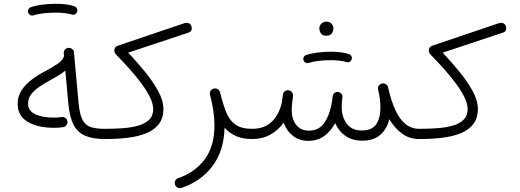

<svg xmlns="http://www.w3.org/2000/svg" viewBox="-20 -733 2761 1019"><path d="M73.7 -181.6Q73.7 -222.7 95 -254.6Q116.2 -286.6 150.6 -312Q185.1 -337.4 224.1 -357.4Q258.3 -376 286.6 -395Q314.9 -414.1 319.8 -436L318.4 -449.7Q317.4 -460.9 324.7 -469.5Q332 -478 342.8 -479Q354 -480 362.8 -472.9Q371.6 -465.8 372.6 -454.6L397 -186Q402.8 -124.5 418.7 -95.5Q434.6 -66.4 463.6 -57.9Q492.7 -49.3 536.6 -49.3H537.1Q548.3 -49.3 556.2 -41.3Q564 -33.2 564 -22Q564 -10.7 556.2 -2.9Q548.3 4.9 537.1 4.9H536.6Q474.6 4.9 434.1 -11.7Q393.6 -28.3 371.6 -68.8Q349.6 -109.4 342.8 -181.2L326.7 -357.9Q310.5 -344.7 290.3 -332.5Q270 -320.3 247.6 -308.1Q217.8 -291.5 190.4 -273.4Q163.1 -255.4 146 -233.4Q128.9 -211.4 128.9 -183.1Q128.9 -145.5 166.3 -127.2Q203.6 -108.9 266.6 -108.9Q286.1 -108.9 307.1 -111.8Q318.4 -113.3 327.4 -106.7Q336.4 -100.1 337.9 -88.9Q339.4 -78.1 332.5 -68.8Q325.7 -59.6 314.5 -58.1Q302.2 -56.2 290 -55.4Q277.8 -54.7 266.6 -54.7Q181.2 -54.7 127.4 -86.2Q73.7 -117.7 73.7 -181.6ZM129.4 -666.5Q127 -675.3 131.1 -683.8Q135.3 -692.4 144.5 -694.8Q170.4 -704.1 206.3 -708.5Q242.2 -712.9 276.9 -712.9Q340.8 -712.9 377.4 -698.7Q386.7 -693.8 389.6 -684.3Q392.6 -674.8 387.2 -666Q377 -650.4 360.8 -655.8Q347.2 -660.6 324.2 -663.3Q301.3 -666 276.9 -666Q243.2 -666 211.2 -662.4Q179.2 -658.7 158.2 -651.4Q148.9 -648.4 140.4 -653.3Q131.8 -658.2 129.4 -666.5Z M509.8 -22Q509.8 -33.2 517.8 -41.3Q525.9 -49.3 537.1 -49.3Q586.9 -49.3 633.1 -52.7Q679.2 -56.2 715.1 -66.7Q751 -77.1 772 -98.1Q793 -119.1 793 -153.8Q793 -183.1 775.1 -218.8Q757.3 -254.4 728.5 -292.7Q699.7 -331.1 666.5 -368.2Q633.3 -405.3 602.1 -437Q594.7 -444.3 590.8 -450Q586.9 -455.6 586.9 -464.8Q586.9 -484.9 607.4 -491.2L958.5 -609.9Q972.2 -614.3 982.4 -609.4Q992.7 -604.5 996.1 -593.3Q1003.4 -566.4 978 -559.1L660.6 -453.6Q704.6 -406.7 747.6 -354.5Q790.5 -302.2 818.8 -251Q847.2 -199.7 847.2 -154.8Q847.2 -105.5 822.8 -74.2Q798.3 -43 755.6 -25.6Q712.9 -8.3 656.7 -1.7Q600.6 4.9 537.1 4.9Q525.9 4.9 517.8 -2.9Q509.8 -10.7 509.8 -22Z M943.4 264.2Q931.2 268.1 921.6 262.2Q912.1 256.3 908.7 246.6Q905.3 233.9 910.9 224.6Q916.5 215.3 925.8 212.4Q1014.6 182.1 1066.4 112.8Q1118.2 43.5 1118.2 -68.4Q1118.2 -105.5 1112.1 -146Q1106 -186.5 1094.7 -229.5L1094.2 -231.9Q1091.8 -242.2 1098.1 -251.5Q1104.5 -260.7 1114.7 -263.2Q1121.6 -264.6 1128.4 -262.7Q1140.6 -259.8 1146 -248Q1147 -245.6 1147.9 -242.7Q1163.1 -181.6 1180.2 -138.2Q1197.3 -94.7 1229 -72Q1260.7 -49.3 1318.4 -49.3H1318.8Q1330.1 -49.3 1337.9 -41.3Q1345.7 -33.2 1345.7 -22Q1345.7 -10.7 1337.9 -2.9Q1330.1 4.9 1318.8 4.9H1318.4Q1267.1 4.9 1231.7 -11.2Q1196.3 -27.3 1171.9 -55.2Q1168.5 68.8 1106.7 149.7Q1044.9 230.5 943.4 264.2Z M1292 -22Q1292 -33.2 1299.8 -41.3Q1307.6 -49.3 1318.8 -49.3Q1385.3 -49.3 1424.6 -89.4Q1463.9 -129.4 1476.6 -193.4Q1478 -207.5 1481.4 -231Q1482.9 -242.2 1491.9 -248.8Q1501 -255.4 1511.7 -253.9Q1513.7 -253.4 1515.6 -252.9Q1516.1 -252.9 1516.1 -252.4Q1516.6 -252.4 1517.1 -252.4Q1526.9 -249 1531.7 -239.7Q1532.2 -239.3 1532.2 -238.8Q1532.2 -238.8 1532.7 -237.8Q1536.1 -231 1535.2 -222.7L1534.7 -219.2Q1533.7 -208 1531.7 -196.8Q1528.3 -170.4 1528.3 -147.5Q1528.3 -100.6 1552.2 -70.1Q1576.2 -39.6 1619.6 -39.6Q1674.3 -39.6 1703.6 -84.5Q1732.9 -129.4 1742.7 -198.2Q1743.7 -209.5 1745.6 -222.7Q1746.6 -230.5 1751.5 -235.8Q1751.5 -235.8 1752 -236.3Q1752 -236.3 1752.4 -236.8Q1761.7 -246.6 1773.9 -245.1Q1780.8 -244.1 1786.6 -240.2Q1799.8 -231 1797.4 -215.3L1796.9 -213.4Q1796.4 -204.1 1794.9 -195.3Q1793.5 -180.7 1793.5 -168.5Q1793.5 -111.3 1820.6 -75.9Q1847.7 -40.5 1899.4 -40.5Q1953.6 -40.5 1976.3 -73Q1999 -105.5 1999 -163.1Q1999 -206.5 1986.8 -257.3Q1986.3 -259.3 1986.3 -261.2Q1984.9 -271.5 1990.7 -279.3Q1996.6 -287.1 2006.3 -289.6Q2017.1 -292.5 2027.3 -286.6Q2037.6 -280.8 2040 -269.5Q2041.5 -263.7 2042.5 -257.8Q2056.6 -197.3 2077.9 -150.1Q2099.1 -103 2130.4 -76.2Q2161.6 -49.3 2205.6 -49.3H2206.1Q2217.3 -49.3 2225.1 -41.3Q2232.9 -33.2 2232.9 -22Q2232.9 -10.7 2225.1 -2.9Q2217.3 4.9 2206.1 4.9H2205.6Q2152.8 4.9 2113.5 -24.2Q2074.2 -53.2 2046.4 -100.1Q2033.2 -47.4 1997.6 -16.8Q1961.9 13.7 1901.9 13.7Q1850.1 13.7 1813.7 -11.5Q1777.3 -36.6 1758.8 -79.6Q1736.3 -37.1 1700.7 -11.2Q1665 14.6 1616.2 14.6Q1568.4 14.6 1534.4 -12.2Q1500.5 -39.1 1485.4 -82Q1457 -42.5 1415 -18.8Q1373 4.9 1318.8 4.9Q1307.6 4.9 1299.8 -2.9Q1292 -10.7 1292 -22ZM1674.8 -583.5Q1674.8 -596.2 1685.1 -607.2Q1695.3 -618.2 1712.4 -618.2Q1732.4 -618.2 1743.7 -602.1Q1749.5 -592.8 1749.5 -582.5Q1749.5 -570.3 1741.7 -556.9Q1733.9 -543.5 1711.4 -543.5Q1696.3 -543.5 1688.5 -550.3Q1680.7 -557.1 1677.7 -566.4Q1674.8 -574.7 1674.8 -583.5ZM1590.3 -413.6Q1587.9 -421.9 1592 -430.2Q1596.2 -438.5 1605 -440.9Q1630.4 -449.7 1665.8 -454.1Q1701.2 -458.5 1735.8 -458.5Q1765.6 -458.5 1791.3 -455.1Q1816.9 -451.7 1835 -444.8Q1843.3 -440.4 1846.4 -431.2Q1849.6 -421.9 1844.2 -413.6Q1835 -398.4 1818.8 -403.3Q1805.2 -408.2 1782.7 -410.9Q1760.3 -413.6 1735.8 -413.6Q1702.1 -413.6 1670.7 -409.9Q1639.2 -406.2 1618.2 -398.9Q1608.9 -396 1600.8 -400.9Q1592.8 -405.8 1590.3 -413.6Z M2178.7 -22Q2178.7 -33.2 2186.8 -41.3Q2194.8 -49.3 2206.1 -49.3Q2255.9 -49.3 2302 -52.7Q2348.1 -56.2 2384 -66.7Q2419.9 -77.1 2440.9 -98.1Q2461.9 -119.1 2461.9 -153.8Q2461.9 -183.1 2444.1 -218.8Q2426.3 -254.4 2397.5 -292.7Q2368.7 -331.1 2335.4 -368.2Q2302.2 -405.3 2271 -437Q2263.7 -444.3 2259.8 -450Q2255.9 -455.6 2255.9 -464.8Q2255.9 -484.9 2276.4 -491.2L2627.4 -609.9Q2641.1 -614.3 2651.4 -609.4Q2661.6 -604.5 2665 -593.3Q2672.4 -566.4 2647 -559.1L2329.6 -453.6Q2373.5 -406.7 2416.5 -354.5Q2459.5 -302.2 2487.8 -251Q2516.1 -199.7 2516.1 -154.8Q2516.1 -105.5 2491.7 -74.2Q2467.3 -43 2424.6 -25.6Q2381.8 -8.3 2325.7 -1.7Q2269.5 4.9 2206.1 4.9Q2194.8 4.9 2186.8 -2.9Q2178.7 -10.7 2178.7 -22Z"/></svg>

Font: Mikhak Light
Style: Regular
Weight: 300
Designer: Amin Abedi
Version: Version 3.3